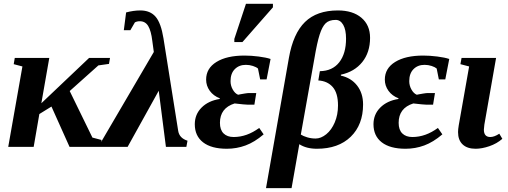

<svg xmlns="http://www.w3.org/2000/svg" viewBox="-20 -758 2624 991"><path d="M547.9 -459 542.5 -428.2 487.8 -420.4 339.8 -288.1 457 -47.9 503.9 -35.6 497.6 0H338.9L245.6 -208L183.1 -169.4L153.8 0H22.5L95.7 -415L50.8 -426.8L56.2 -459H234.4L193.4 -225.1L439.9 -459Z M799.3 -289.6 638.7 0H495.6L499.5 -21L773.9 -489.7L766.1 -546.9Q759.8 -599.1 744.9 -623.8Q730 -648.4 701.7 -648.4Q687 -648.4 676.3 -642.6L652.8 -602.1H619.1L630.9 -693.8Q669.4 -704.1 704.1 -704.1Q755.4 -704.1 783.2 -671.6Q811 -639.2 823.7 -560.5L899.9 -81.5Q906.2 -44.9 947.8 -31.7L941.9 0H836.4Z M1242.2 -471.2Q1275.9 -471.2 1314.7 -466.3Q1353.5 -461.4 1376.5 -453.6L1356 -348.1H1322.8L1311.5 -404.3Q1303.2 -411.6 1285.6 -417.5Q1268.1 -423.3 1249 -423.3Q1213.9 -423.3 1191.9 -401.1Q1169.9 -378.9 1169.9 -339.4Q1169.9 -315.9 1181.4 -295.7Q1192.9 -275.4 1209 -269Q1213.9 -270 1219.7 -271.2Q1225.6 -272.5 1241.9 -275.1Q1258.3 -277.8 1266.1 -277.8H1302.7L1293 -217.8H1257.8Q1245.1 -217.8 1190.9 -224.1Q1115.2 -200.2 1115.2 -124Q1115.2 -87.9 1134 -69.3Q1152.8 -50.8 1186 -50.8Q1254.4 -50.8 1317.9 -97.7L1340.8 -64.5Q1293.9 -24.4 1247.6 -7.3Q1201.2 9.8 1150.9 9.8Q1070.8 9.8 1028.1 -23.4Q985.4 -56.6 985.4 -116.7Q985.4 -167.5 1020.3 -202.6Q1055.2 -237.8 1113.8 -247.1L1114.7 -250.5Q1081.5 -263.2 1062.7 -289.3Q1043.9 -315.4 1043.9 -347.2Q1043.9 -405.3 1097.2 -438.2Q1150.4 -471.2 1242.2 -471.2ZM1189.5 -541V-557.1L1249.5 -738.3H1388.7V-720.2L1231.4 -541Z M1724.1 -704.1Q1800.8 -704.1 1845.5 -666.3Q1890.1 -628.4 1890.1 -563Q1890.1 -487.8 1849.9 -437.7Q1809.6 -387.7 1739.7 -372.6L1739.3 -367.7Q1792.5 -356 1823.2 -316.4Q1854 -276.9 1854 -218.8Q1854 -114.3 1790.3 -52.2Q1726.6 9.8 1615.7 9.8Q1561 9.8 1524.9 -13.7L1484.9 212.9H1353L1471.2 -459.5Q1493.2 -585 1554.2 -644.5Q1615.2 -704.1 1724.1 -704.1ZM1712.9 -655.3Q1678.7 -655.3 1660.9 -637.9Q1643.1 -620.6 1629.9 -579.6Q1616.7 -538.6 1603 -457.5L1532.7 -63.5Q1544.4 -55.7 1565.4 -49.3Q1586.4 -43 1608.9 -43Q1636.7 -43 1664.1 -65.2Q1691.4 -87.4 1708 -126.7Q1724.6 -166 1724.6 -213.4Q1724.6 -277.3 1697.5 -308.6Q1670.4 -339.8 1623 -342.8L1630.9 -390.6Q1695.8 -391.6 1731 -436.5Q1766.1 -481.4 1766.1 -558.6Q1766.1 -604.5 1751.5 -629.9Q1736.8 -655.3 1712.9 -655.3Z M2164.6 -471.2Q2198.2 -471.2 2237.1 -466.3Q2275.9 -461.4 2298.8 -453.6L2278.3 -348.1H2245.1L2233.9 -404.3Q2225.6 -411.6 2208 -417.5Q2190.4 -423.3 2171.4 -423.3Q2136.2 -423.3 2114.3 -401.1Q2092.3 -378.9 2092.3 -339.4Q2092.3 -315.9 2103.8 -295.7Q2115.2 -275.4 2131.3 -269Q2136.2 -270 2142.1 -271.2Q2147.9 -272.5 2164.3 -275.1Q2180.7 -277.8 2188.5 -277.8H2225.1L2215.3 -217.8H2180.2Q2167.5 -217.8 2113.3 -224.1Q2037.6 -200.2 2037.6 -124Q2037.6 -87.9 2056.4 -69.3Q2075.2 -50.8 2108.4 -50.8Q2176.8 -50.8 2240.2 -97.7L2263.2 -64.5Q2216.3 -24.4 2169.9 -7.3Q2123.5 9.8 2073.2 9.8Q1993.2 9.8 1950.4 -23.4Q1907.7 -56.6 1907.7 -116.7Q1907.7 -167.5 1942.6 -202.6Q1977.5 -237.8 2036.1 -247.1L2037.1 -250.5Q2003.9 -263.2 1985.1 -289.3Q1966.3 -315.4 1966.3 -347.2Q1966.3 -405.3 2019.5 -438.2Q2072.8 -471.2 2164.6 -471.2Z M2434.6 9.8Q2391.6 9.8 2367.9 -12.5Q2344.2 -34.7 2344.2 -76.2Q2344.2 -89.4 2347.7 -110.8L2401.4 -415L2356.4 -426.8L2362.3 -459H2540.5L2480 -114.7L2477.5 -88.9Q2477.5 -50.8 2510.7 -50.8Q2531.2 -50.8 2557.1 -67.9L2572.8 -41.5Q2544.4 -16.6 2505.9 -3.4Q2467.3 9.8 2434.6 9.8Z"/></svg>

Font: Liberation Serif
Style: Bold Italic
Weight: 700
Italic angle: -16.333°
Designer: Steve Matteson
Foundry: Ascender Corporation
Version: Version 2.1.5